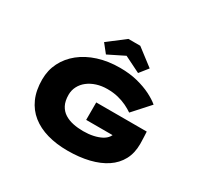

<svg xmlns="http://www.w3.org/2000/svg" viewBox="-190 -1178 1489 1429"><g transform="rotate(30 554.5 -463.5)"><path d="M547 10Q451 10 372.5 -12.5Q294 -35 237.5 -80Q181 -125 150.5 -193.5Q120 -262 120 -355Q120 -435 153.5 -501.5Q187 -568 248 -617Q309 -666 393.5 -693Q478 -720 580 -720Q663 -720 730 -703Q797 -686 848 -660.5Q899 -635 932 -607L804 -465Q778 -483 745 -499Q712 -515 670.5 -525.5Q629 -536 577 -536Q528 -536 486 -522.5Q444 -509 413 -485Q382 -461 364.5 -427.5Q347 -394 347 -355Q347 -301 365.5 -266Q384 -231 416 -211Q448 -191 489 -182.5Q530 -174 575 -174Q622 -174 661 -182.5Q700 -191 728.5 -206Q757 -221 772.5 -243Q788 -265 788 -292V-314L817 -258H554V-408H988Q989 -393 990 -369.5Q991 -346 991.5 -326.5Q992 -307 992 -303Q992 -225 960.5 -166.5Q929 -108 870.5 -69Q812 -30 730 -10Q648 10 547 10ZM438 -753 380 -826 525 -937H627L772 -826L714 -753L561 -829H591Z"/></g></svg>

Font: Lexend Zetta Black
Style: Regular
Weight: 900
Designer: Bonnie Shaver-Troup, Thomas Jockin
Foundry: Lexend
Version: Version 1.007